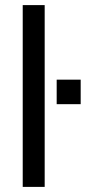

<svg xmlns="http://www.w3.org/2000/svg" viewBox="-20 -732 344 752"><path d="M202 -324H296V-420H202ZM69 0H155V-712H69Z"/></svg>

Font: Ronzino
Style: Regular
Weight: 400
Designer: Nunzio Mazzaferro
Foundry: Collletttivo
Version: Version 1.000;Glyphs 3.3 (3337)